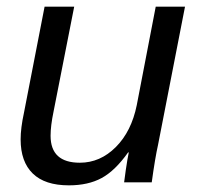

<svg xmlns="http://www.w3.org/2000/svg" viewBox="-20 -548 596 577"><path d="M114 -528H203L141 -213Q132 -170 132 -140Q132 -59 220 -59Q281 -59 328 -106Q375 -153 391 -232L448 -528H536L455 -113Q446 -73 436 0H353Q353 -2 358 -37Q363 -71 367 -90H365Q326 -35 285.5 -13Q245 9 187 9Q115 9 78.5 -26.5Q42 -62 42 -129Q42 -163 52 -209Z"/></svg>

Font: Libra Sans
Style: Italic
Weight: 400
Italic angle: -12°
Foundry: Context Ltd
Version: Version 1.002